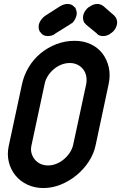

<svg xmlns="http://www.w3.org/2000/svg" viewBox="-20 -939 611 969"><path d="M91 -514Q101 -560 125 -600Q149 -640 184.5 -669.5Q220 -699 264 -716Q308 -733 357 -733Q402 -733 438 -716Q474 -699 497 -669Q520 -639 529 -599Q538 -559 528 -513L463 -208Q454 -163 428 -123.5Q402 -84 366 -54.5Q330 -25 287 -7.5Q244 10 199 10Q155 10 118.5 -7Q82 -24 58 -53.5Q34 -83 24.5 -121.5Q15 -160 24 -202ZM139 -206Q134 -185 139 -166.5Q144 -148 155.5 -134Q167 -120 184 -112Q201 -104 222 -104Q243 -104 263.5 -112Q284 -120 301.5 -134.5Q319 -149 331.5 -167.5Q344 -186 349 -207L415 -514Q419 -536 415 -555.5Q411 -575 399.5 -589.5Q388 -604 371 -612.5Q354 -621 332 -621Q310 -621 289 -612.5Q268 -604 251 -589.5Q234 -575 221.5 -555.5Q209 -536 205 -514ZM557 -860 560 -856Q564 -852 565 -850Q574 -832 570 -815Q567 -798 552 -781L545 -775Q542 -773 540.5 -772Q539 -771 536 -769L539 -770Q521 -757 500 -757Q492 -757 483.5 -759.5Q475 -762 469 -769H470Q456 -780 442 -792Q428 -804 414 -815L412 -818Q408 -821 405 -825Q401 -833 399.5 -842Q398 -851 400 -861Q404 -879 418 -894L417 -893Q422 -898 423.5 -899.5Q425 -901 428 -903Q428 -903 432 -905Q451 -919 471 -919Q488 -919 502 -908ZM284 -908Q304 -919 321 -919Q342 -919 354 -905Q354 -905 356 -903Q361 -901 363 -893L362 -894Q370 -878 366 -861Q361 -841 347 -825Q344 -823 342 -821.5Q340 -820 336 -818L332 -815Q314 -804 295 -792Q276 -780 258 -769H259Q250 -762 240 -759.5Q230 -757 222 -757Q200 -757 189 -770L192 -769Q187 -771 185 -775L180 -781Q173 -795 176 -815Q181 -834 197 -850Q198 -852 200 -853Q202 -854 204 -856L209 -860Z"/></svg>

Font: VDS
Style: Bold Italic
Weight: 700
Designer: artmaker
Foundry: artmaker
Version: Version 1.000 2009 initial release